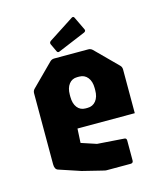

<svg xmlns="http://www.w3.org/2000/svg" viewBox="-108 -789 733 869"><g transform="rotate(-15 259.0 -355.0)"><path d="M284 0Q279 0 273.2 -1.5Q267.5 -3 262.5 -4L173.5 -26L71.5 -60Q56.5 -65 56.5 -89V-421.5Q56.5 -433.5 65 -441.5L165 -541.5Q173.5 -550 185 -550H345Q356.5 -550 365 -541.5L465 -441.5Q473.5 -433.5 473.5 -421.5V-216.5H205L201.5 -150L272.5 -126.5L400 -117.5Q408.5 -116 408.5 -106V-12.5Q408.5 0 396 0ZM264 -295H273.5Q298 -295 312.8 -313.5Q327.5 -332 327.5 -363.5V-373.5Q327.5 -404.5 312.8 -423Q298 -441.5 273.5 -441.5H263.5Q239.5 -441.5 225.2 -423Q211 -404.5 211 -373.5V-363.5Q211 -332 225.2 -313.5Q239.5 -295 264 -295ZM217.5 -574.5Q208 -570 204 -579L186.5 -616.5Q183 -625.5 192 -631.5L310 -708Q319 -713.5 323.5 -701.5L352 -642Q356 -633.5 346.5 -628.5Z"/></g></svg>

Font: Jaro
Style: Regular
Weight: 400
Designer: Agyei Archer, Celine Hurka, Mirko Velimirović
Version: Version 1.000